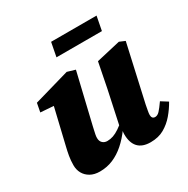

<svg xmlns="http://www.w3.org/2000/svg" viewBox="-160 -830 968 988"><g transform="rotate(-30 324.0 -336.0)"><path d="M157 16Q124 16 101 3Q78 -10 66 -31.5Q54 -53 54 -80Q54 -108 58.5 -134Q63 -160 69 -184L126 -424L165 -392L42 -401L52 -453L264 -514L311 -500L241 -206Q238 -193 235.5 -181.5Q233 -170 231 -160.5Q229 -151 229 -141Q229 -122 240 -111.5Q251 -101 268 -101Q286 -101 303.5 -107Q321 -113 341 -126.5Q361 -140 384 -160L394 -112H366Q337 -72 304.5 -43.5Q272 -15 235.5 0.5Q199 16 157 16ZM458 16Q409 16 384.5 -10.5Q360 -37 360 -88Q360 -97 361.5 -105.5Q363 -114 364 -124H357L402 -334Q409 -372 416.5 -407.5Q424 -443 431 -481L574 -514L607 -500L532 -165Q529 -148 526 -133Q523 -118 523 -108Q523 -97 528 -91Q533 -85 543 -85Q557 -85 570 -99Q583 -113 604 -143L644 -118Q625 -84 599 -53.5Q573 -23 539 -3.5Q505 16 458 16ZM256 -605 272 -688H542L526 -605Z"/></g></svg>

Font: Source Serif 4 ExtraBold
Style: Italic
Weight: 800
Italic angle: -12°
Designer: Frank Grießhammer
Foundry: Adobe Systems Incorporated
Version: Version 4.004;hotconv 1.0.116;makeotfexe 2.5.65601